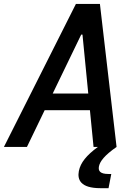

<svg xmlns="http://www.w3.org/2000/svg" viewBox="-48 -750 688 980"><path d="M547 0 462 -730H339.5L-28 0H89.5L180 -187.5H411L429.5 0H451.5C393.5 43 363 80 354.5 123C346 167 362.5 210.5 465 210.5H506L520 138H505.5C463.5 138 452.5 123 457 99.5C462 73.5 486 42.5 547 0ZM221 -272.5 366.5 -573.5H373L402.5 -272.5Z"/></svg>

Font: Monaspace Neon Medium
Style: Italic
Weight: 500
Italic angle: -11°
Designer: Riley Cran & the Lettermatic Team
Foundry: Lettermatic
Version: Version 1.200 (Monaspace Neon)